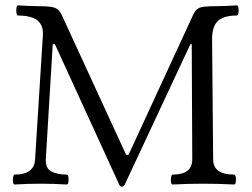

<svg xmlns="http://www.w3.org/2000/svg" viewBox="-20 -686 942 717"><path d="M436 11Q428 11 425 3L185 -521H177L151 -91Q150 -57 172 -45.5Q194 -34 229 -34Q234 -34 235.5 -24.5Q237 -15 235.5 -6Q234 3 229 3Q180 0 132 0Q83 0 35 3Q30 3 28.5 -6Q27 -15 29 -24.5Q31 -34 35 -34Q108 -34 111 -91L140 -552Q143 -591 120 -609.5Q97 -628 47 -628Q43 -628 41.5 -637.5Q40 -647 41.5 -656.5Q43 -666 47 -666Q66 -665 84 -664Q102 -663 121 -663Q153 -663 170 -660.5Q187 -658 196 -650.5Q205 -643 212 -627L451 -108H460L701 -630Q708 -645 716.5 -652Q725 -659 742.5 -661Q760 -663 793 -663Q811 -663 828.5 -664Q846 -665 864 -666Q869 -666 870.5 -656.5Q872 -647 870.5 -637.5Q869 -628 864 -628Q815 -628 793.5 -607.5Q772 -587 772 -540L776 -91Q776 -34 854 -34Q859 -34 860.5 -24.5Q862 -15 860.5 -6Q859 3 854 3Q796 0 739 0Q682 0 625 3Q620 3 618.5 -6Q617 -15 619 -24.5Q621 -34 625 -34Q698 -34 698 -91L696 -521H691L446 3Q443 11 436 11Z"/></svg>

Font: Junicode VF
Style: Regular
Weight: 400
Designer: Peter S. Baker
Version: Version 2.213